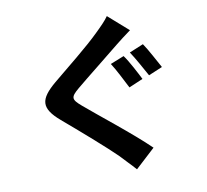

<svg xmlns="http://www.w3.org/2000/svg" viewBox="-93 -924 1187 1103"><g transform="rotate(-10 500.0 -372.5)"><path d="M717 -718 600 -821C585 -798 552 -765 524 -738C457 -671 321 -563 244 -499C144 -415 137 -364 236 -279C327 -202 476 -72 532 -16C560 15 591 45 618 76L733 -30C634 -127 445 -274 370 -339C317 -384 317 -397 369 -441C436 -497 565 -598 629 -651C653 -670 685 -695 717 -718ZM776 -626 694 -592C721 -552 756 -487 780 -444L861 -478C840 -515 802 -589 776 -626ZM655 -578 575 -546C601 -507 636 -435 657 -395L739 -430C721 -466 682 -542 655 -578Z"/></g></svg>

Font: Spoqa Han Sans Neo Bold
Style: Bold
Weight: 700
Designer: [Spoqa Han Sans Neo] Dong-huui Kim  Younghwa Kang  Yujin Lee  [Noto Sans] Ryoko NISHIZUKA  (kana & ideographs); Paul D. 
Foundry: Spoqa (http://www.spoqa-han-sans.com)
Version: Version 1.100;hotconv 1.0.109;makeotfexe 2.5.65596